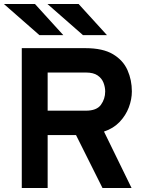

<svg xmlns="http://www.w3.org/2000/svg" viewBox="-26 -941 736 961"><path d="M83 0V-700H401.5Q489 -700 539.8 -669.5Q590.5 -639 612.2 -589.8Q634 -540.5 634 -483.5Q634 -444 618.8 -403.5Q603.5 -363 572.5 -330.5Q541.5 -298 494.5 -282.5L632.5 0H487L354.5 -265H212.5V0ZM212.5 -387H403.5Q458 -387 479.2 -416.5Q500.5 -446 500.5 -483Q500.5 -505 492 -527Q483.5 -549 462.5 -563.5Q441.5 -578 403.5 -578H212.5ZM171.5 -765 -6.5 -921H149L291 -765ZM389.5 -765 211.5 -921H367.5L509.5 -765Z"/></svg>

Font: Overpass
Style: Bold
Weight: 700
Designer: Delve Withrington, Dave Bailey, Thomas Jockin
Foundry: Delve Fonts LLC
Version: Version 4.000; ttfautohint (v1.8.3)